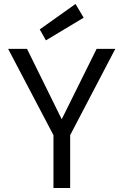

<svg xmlns="http://www.w3.org/2000/svg" viewBox="-20 -946 621 966"><path d="M249 0V-266L21 -700H116L293 -341H288L466 -700H560L333 -266V0ZM211 -743 180 -798 360 -926 401 -857Z"/></svg>

Font: DM Sans 10pt
Style: Regular
Weight: 400
Version: Version 4.004;gftools[0.9.30]